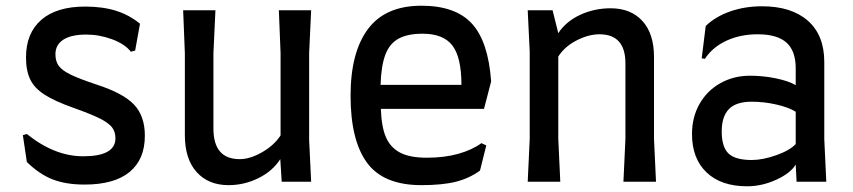

<svg xmlns="http://www.w3.org/2000/svg" viewBox="-20 -636 2984 672"><path d="M74 -69 60 -163 74 -167Q171 -89 271 -89Q384 -89 384 -152Q384 -175 372 -190.5Q360 -206 329 -221.5Q298 -237 236 -259Q171 -282 135.5 -305Q100 -328 85.5 -358.5Q71 -389 71 -435Q71 -520 124.5 -566.5Q178 -613 278 -613Q339 -613 385.5 -598.5Q432 -584 470 -553L453 -459L438 -455Q417 -482 372.5 -498.5Q328 -515 282 -515Q229 -515 201.5 -497Q174 -479 174 -446Q174 -421 186 -405Q198 -389 228 -374.5Q258 -360 318 -340Q411 -310 449 -270Q487 -230 487 -161Q487 -78 433.5 -34Q380 10 276 10Q211 10 164.5 -8Q118 -26 74 -69Z M1062 -146 1069 0H966L961 -79Q934 -37 884.5 -12.5Q835 12 780 12Q709 12 668 -34Q627 -80 627 -163V-450L621 -600H734L727 -450V-186Q727 -79 819 -79Q855 -79 897 -103Q939 -127 962 -162V-450L956 -600H1069L1062 -450Z M1207 -301Q1207 -453 1268 -534.5Q1329 -616 1455 -616Q1574 -616 1631.5 -553.5Q1689 -491 1699 -351L1674 -255H1313Q1315 -193 1330.5 -156.5Q1346 -120 1380 -102Q1414 -84 1474 -84Q1535 -84 1583.5 -97.5Q1632 -111 1665 -135L1682 -127L1660 -39Q1623 -12 1576 0Q1529 12 1455 12Q1322 12 1264.5 -66.5Q1207 -145 1207 -301ZM1595 -339Q1595 -435 1563.5 -476.5Q1532 -518 1459 -518Q1406 -518 1374.5 -500.5Q1343 -483 1328.5 -444Q1314 -405 1312 -339Z M2169 -150V-414Q2169 -516 2078 -516Q2040 -516 1998 -494.5Q1956 -473 1934 -438V-150L1941 0H1827L1834 -150V-455L1827 -600H1914L1934 -520Q1961 -561 2010.5 -584Q2060 -607 2117 -607Q2188 -607 2228.5 -562.5Q2269 -518 2269 -437V-150L2276 0H2162Z M2605 -371Q2650 -371 2694.5 -362Q2739 -353 2765 -338V-397Q2765 -458 2732.5 -487Q2700 -516 2632 -516Q2571 -516 2522.5 -493.5Q2474 -471 2447 -430L2436 -432L2450 -545Q2484 -578 2535.5 -596Q2587 -614 2647 -614Q2750 -614 2807.5 -563.5Q2865 -513 2865 -419V-149L2872 0H2768L2765 -60Q2747 -30 2697 -7Q2647 16 2595 16Q2504 16 2453 -32.5Q2402 -81 2402 -167Q2402 -226 2428.5 -272.5Q2455 -319 2501.5 -345Q2548 -371 2605 -371ZM2611 -76Q2650 -76 2697.5 -93Q2745 -110 2765 -132V-245Q2741 -260 2698 -270Q2655 -280 2611 -280Q2556 -280 2531 -254Q2506 -228 2506 -176Q2506 -122 2529.5 -99Q2553 -76 2611 -76Z"/></svg>

Font: Farro
Style: Regular
Weight: 400
Designer: Aceler Chua
Foundry: Grayscale Limited
Version: Version 1.101